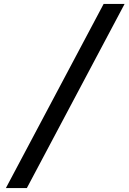

<svg xmlns="http://www.w3.org/2000/svg" viewBox="-20 -850 656 980"><path d="M10 110H117L616 -830H509Z"/></svg>

Font: JetBrains Mono Medium
Style: Italic
Weight: 436
Italic angle: -9°
Monospace: yes
Designer: Philipp Nurullin, Konstantin Bulenkov
Foundry: JetBrains
Version: Version 2.305